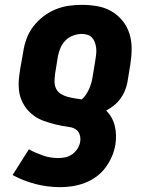

<svg xmlns="http://www.w3.org/2000/svg" viewBox="-20 -558 640 792"><path d="M229 214Q176 214 126 201Q76 188 32 164L99 58Q127 73 157 83.5Q187 94 221 94Q236 94 251 90.5Q266 87 279 77.5Q292 68 300.5 54Q309 40 311 25Q313 11 308.5 -3Q304 -17 292.5 -24.5Q281 -32 266.5 -34Q252 -36 238 -38.5Q224 -41 210 -44.5Q196 -48 182.5 -52Q169 -56 156 -61Q143 -66 131.5 -73Q120 -80 109.5 -89Q99 -98 90.5 -108.5Q82 -119 75.5 -131Q69 -143 64.5 -156.5Q60 -170 58.5 -184Q57 -198 57 -212.5Q57 -227 59 -242Q61 -257 63 -272L76 -345Q80 -373 90 -399.5Q100 -426 117.5 -449Q135 -472 158.5 -490Q182 -508 208.5 -519Q235 -530 262.5 -534Q290 -538 318 -538Q350 -538 381.5 -532.5Q413 -527 439 -512Q465 -497 484.5 -473.5Q504 -450 513.5 -420.5Q523 -391 523 -359Q523 -327 518 -295L506 -221Q503 -203 496 -185.5Q489 -168 477.5 -152Q466 -136 450.5 -123.5Q435 -111 418 -102Q431 -89 440 -73Q449 -57 453.5 -38.5Q458 -20 458.5 -1Q459 18 456 38Q452 63 441.5 87.5Q431 112 415 133.5Q399 155 377 171Q355 187 330 196.5Q305 206 279.5 210Q254 214 229 214ZM317 -148Q327 -156 334.5 -167.5Q342 -179 347.5 -191Q353 -203 356.5 -215.5Q360 -228 362 -241L374 -314Q376 -326 377 -338Q378 -350 376.5 -361.5Q375 -373 371 -384Q367 -395 359.5 -403Q352 -411 340.5 -414.5Q329 -418 318 -418Q300 -418 282 -411.5Q264 -405 250.5 -391.5Q237 -378 229.5 -360.5Q222 -343 219 -326L207 -252Q205 -236 205 -220.5Q205 -205 211.5 -192Q218 -179 230.5 -171Q243 -163 257.5 -159Q272 -155 287 -152.5Q302 -150 317 -148Z"/></svg>

Font: Iosevka Slab HvExObl
Style: Regular
Weight: 900
Width: 7
Italic angle: -9°
Monospace: yes
Designer: Belleve Invis
Foundry: Belleve Invis
Version: Version 11.1.1; ttfautohint (v1.8.3)